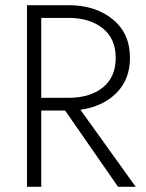

<svg xmlns="http://www.w3.org/2000/svg" viewBox="-20 -720 563 740"><path d="M139 -294V0H84V-700H244Q348 -700 414.5 -645.5Q481 -591 481 -497Q481 -414 428.5 -361.5Q376 -309 290 -297L503 0H435L231 -294ZM139 -343H244Q327 -343 376.5 -383Q426 -423 426 -497Q426 -571 376 -611Q326 -651 244 -651H139Z"/></svg>

Font: Renner* Light
Style: Light
Weight: 300
Version: Version 003.000 ; ttfautohint (v0.97) -l 8 -r 50 -G 200 -x 1